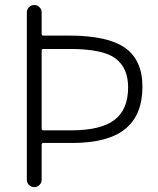

<svg xmlns="http://www.w3.org/2000/svg" viewBox="-20 -774 637 772"><path d="M147.5 -257.8Q147.5 -250 154.3 -250H267.6Q384.8 -250 439.9 -291.5Q495.1 -333 495.1 -422.9Q495.1 -501 444.3 -539.1Q393.6 -577.1 260.7 -577.1H154.3Q147.5 -577.1 147.5 -570.3ZM154.3 -199.2Q147.5 -199.2 147.5 -191.4V-50.8Q147.5 -39.1 138.7 -30.3Q129.9 -21.5 117.7 -21.5Q105.5 -21.5 96.7 -30.3Q87.9 -39.1 87.9 -50.8V-724.6Q87.9 -736.3 96.7 -745.1Q105.5 -753.9 117.7 -753.9Q129.9 -753.9 138.7 -745.1Q147.5 -736.3 147.5 -724.6V-638.7Q147.5 -630.9 154.3 -630.9H257.8Q413.1 -630.9 482.9 -581.5Q552.7 -532.2 552.7 -425.8Q552.7 -311.5 483.4 -255.4Q414.1 -199.2 270.5 -199.2Z"/></svg>

Font: Gen Jyuu Gothic P Light
Style: Regular
Weight: 200
Designer: [Source Han Sans]
Ryoko NISHIZUKA  (kana & ideographs); Paul D. Hunt (Latin, Greek & Cyrillic); Wenlong ZHANG  (bopomofo
Version: Version 1.002.20150607